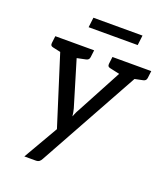

<svg xmlns="http://www.w3.org/2000/svg" viewBox="-152 -778 914 1055"><g transform="rotate(20 305.0 -251.0)"><path d="M115 172 232 -30 81 -507H158Q170 -507 176 -501Q182 -495 184 -488L280 -169Q282 -162 284.5 -149Q287 -136 288 -125Q291 -133 294 -140Q297 -147 300.5 -154.5Q304 -162 309 -170L479 -488Q483 -496 491 -501.5Q499 -507 507 -507H578L215 150Q210 160 202.5 166Q195 172 181 172ZM142 -482 145 -507H220L217 -482ZM452 -482 455 -507H530L527 -482ZM151 -507 131 -429 58 -445Q49 -447 46 -452Q43 -457 44 -466L49 -507ZM276 -507 271 -466Q270 -457 265.5 -452Q261 -447 253 -445L176 -429L174 -507ZM485 -507 465 -429 392 -445Q383 -447 380 -452Q377 -457 378 -466L383 -507ZM610 -507 605 -466Q604 -457 599.5 -452Q595 -447 587 -445L510 -429L508 -507ZM204 -616 211 -674H498L491 -616Z"/></g></svg>

Font: Aleo
Style: Italic
Weight: 400
Italic angle: -7°
Designer: Alessio Laiso
Foundry: Alessio Laiso
Version: Version 2.001;gftools[0.9.29]